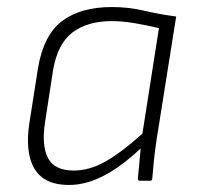

<svg xmlns="http://www.w3.org/2000/svg" viewBox="-20 -514 561 546"><path d="M177 12Q128 12 100.5 -9Q73 -30 64 -70.5Q55 -111 64 -167L88 -320Q104 -415 157 -454.5Q210 -494 298 -494Q345 -494 387.5 -484Q430 -474 481 -467L425 -115Q420 -81 417.5 -55.5Q415 -30 413 -6Q413 0 407 0H378Q372 0 372 -6Q374 -26 376 -48Q378 -70 380 -92Q325 -40 274.5 -14Q224 12 177 12ZM190 -29Q234 -29 279.5 -54.5Q325 -80 385 -134L432 -434Q399 -442 363.5 -448Q328 -454 298 -454Q229 -454 186.5 -422Q144 -390 131 -315L108 -166Q98 -100 116.5 -64.5Q135 -29 190 -29Z"/></svg>

Font: Sofia Sans ExtraLight
Style: Italic
Weight: 250
Italic angle: -9°
Version: Version 4.100-B